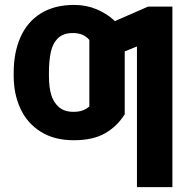

<svg xmlns="http://www.w3.org/2000/svg" viewBox="-20 -557 752 776"><path d="M341.1 -127V-297.4H484.1V-95.2Q453.8 -46.7 405 -18.5Q356.3 9.8 277.8 9.8Q199.9 9.8 145.1 -24.3Q90.3 -58.3 62.8 -117.5Q35.3 -176.6 35.3 -250.4V-263.3Q35.3 -344.3 62.6 -406.4Q89.9 -468.5 144.9 -502.8Q199.9 -537.1 279.5 -537.1Q328.3 -537.1 369.3 -520Q410.2 -502.9 439.2 -476.5Q468.3 -450 484.1 -421.6V-267.5L341.1 -276.9V-395.5Q329.2 -409.5 313 -416.5Q296.8 -423.5 274.4 -423.5Q236 -423.5 214.7 -402.9Q193.3 -382.2 185.6 -347.6Q177.8 -313 177.8 -263.3V-250.4Q177.8 -204.7 187 -173.8Q196.2 -143 218.2 -124Q240.1 -105 277.3 -105Q298.3 -105 313.8 -110.6Q329.3 -116.1 341.1 -127ZM676.8 199.2H533.5V-369.2L420.6 -323.6V-461.3L578.4 -530.3H676.8Z"/></svg>

Font: Pretendard JP Variable
Style: Regular
Weight: 400
Designer: Base glyphs from Inter by Rasmus Andersson; Hangul glyphs from Noto Sans CJK(Source Han Sans) by Jang Soo-young and Kang
Foundry: Kil Hyung-jin
Version: Version 1.307;Glyphs 3.2 (3192)